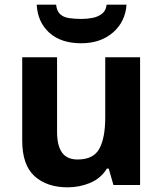

<svg xmlns="http://www.w3.org/2000/svg" viewBox="-20 -791 697 821"><path d="M579 -546V0H465L445 -70H437Q411 -28 365.5 -9Q320 10 269 10Q181 10 128 -37.5Q75 -85 75 -190V-546H224V-227Q224 -169 245 -139Q266 -109 312 -109Q380 -109 405 -155.5Q430 -202 430 -289V-546ZM521 -771Q516 -698 463 -652Q410 -606 327 -606Q241 -606 191 -651Q141 -696 137 -771H220Q223 -743 237.5 -730Q252 -717 276 -713.5Q300 -710 328 -710Q352 -710 375.5 -714.5Q399 -719 416 -732Q433 -745 436 -771Z"/></svg>

Font: Noto Sans Adlam Unjoined
Style: Regular
Weight: 400
Designer: Mark Jamra, Neil Patel
Foundry: JamraPatel LLC
Version: Version 3.001